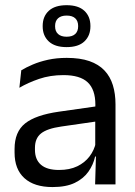

<svg xmlns="http://www.w3.org/2000/svg" viewBox="-20 -728 534 758"><path d="M355.5 0 359 -118.5 356 -131V-286.5L356.5 -315Q356.5 -374.5 326.2 -403Q296 -431.5 230.5 -431.5Q178 -431.5 134.2 -416.5Q90.5 -401.5 56.5 -381.5L64 -450.5Q83 -462 109.2 -473.2Q135.5 -484.5 169.2 -492Q203 -499.5 243.5 -499.5Q296 -499.5 332.8 -486.8Q369.5 -474 392.2 -450Q415 -426 425.5 -392Q436 -358 436 -316V0ZM187.5 10.5Q115 10.5 76.2 -24.8Q37.5 -60 37.5 -125.5V-140Q37.5 -207.5 79.2 -240.8Q121 -274 212 -287L366.5 -309L371 -250L222 -228.5Q166 -220.5 142 -201.2Q118 -182 118 -144.5V-136.5Q118 -98 141.8 -77.5Q165.5 -57 213 -57Q255 -57 285 -71.5Q315 -86 333.5 -110.5Q352 -135 358.5 -165L371 -110H355.5Q348.5 -78 329.2 -50.5Q310 -23 275.5 -6.2Q241 10.5 187.5 10.5ZM148.5 -624V-625.5Q148.5 -663 172.5 -685.2Q196.5 -707.5 243 -707.5Q289.5 -707.5 313.2 -685.2Q337 -663 337 -625.5V-624Q337 -587 313.2 -564.5Q289.5 -542 243 -542Q196.5 -542 172.5 -564.5Q148.5 -587 148.5 -624ZM197.5 -624Q197.5 -604.5 209.2 -593.8Q221 -583 243 -583Q265.5 -583 277 -593.8Q288.5 -604.5 288.5 -624V-625.5Q288.5 -645 277 -655.8Q265.5 -666.5 243 -666.5Q221 -666.5 209.2 -655.8Q197.5 -645 197.5 -625.5Z"/></svg>

Font: Anek Telugu
Style: Regular
Weight: 400
Designer: Omkar Bhoir (Telugu), Yesha Goshar (Latin)
Foundry: Ek Type
Version: Version 1.003